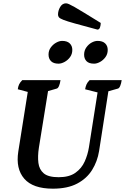

<svg xmlns="http://www.w3.org/2000/svg" viewBox="-20 -1123 752 1155"><path d="M298 12Q178 12 126 -48Q74 -108 90 -211L147 -570L87 -586Q89 -603 95 -615.5Q101 -628 114 -641H344Q341 -620 335 -606Q329 -592 321 -590L269 -575L214 -235Q206 -183 211 -143Q216 -103 243.5 -80Q271 -57 333 -57Q396 -57 433.5 -83.5Q471 -110 489.5 -151.5Q508 -193 515 -237L567 -567L492 -586Q495 -603 500.5 -615.5Q506 -628 519 -641H712Q709 -620 703 -606Q697 -592 689 -590L632 -574L576 -214Q566 -152 534 -100.5Q502 -49 444 -18.5Q386 12 298 12ZM546 -740Q515 -740 500.5 -755Q486 -770 486 -794Q486 -819 499.5 -838Q513 -857 531.5 -867Q550 -877 567 -877Q597 -877 612.5 -862Q628 -847 628 -823Q628 -798 614.5 -779.5Q601 -761 582 -750.5Q563 -740 546 -740ZM332 -740Q302 -740 287 -755Q272 -770 272 -795Q272 -819 285.5 -837.5Q299 -856 318 -866.5Q337 -877 354 -877Q384 -877 399.5 -862Q415 -847 415 -823Q415 -798 401.5 -779.5Q388 -761 368.5 -750.5Q349 -740 332 -740ZM566 -945Q480 -968 431.5 -981.5Q383 -995 361.5 -1003.5Q340 -1012 334.5 -1019Q329 -1026 329 -1035Q329 -1059 342 -1081Q355 -1103 377 -1103Q384 -1103 395.5 -1098Q407 -1093 429 -1080.5Q451 -1068 488.5 -1045Q526 -1022 586 -985Q586 -971 581.5 -958Q577 -945 566 -945Z"/></svg>

Font: Petrona
Style: Bold Italic
Weight: 700
Italic angle: -9°
Designer: Ringo R. Seeber
Foundry: Ringo R. Seeber
Version: Version 2.001; ttfautohint (v1.8.3)